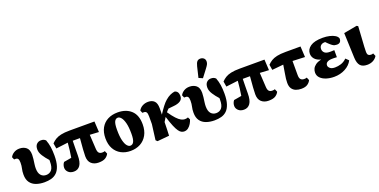

<svg xmlns="http://www.w3.org/2000/svg" viewBox="-18 -1609 4837 2448"><g transform="rotate(-20 2400.5 -385.5)"><path d="M288 16Q225 16 174.5 -2Q124 -20 95 -60.5Q66 -101 66 -167Q66 -212 74.5 -246.5Q83 -281 83 -325Q83 -363 72 -377Q61 -391 41 -391H20L5 -426Q21 -458 54 -478Q87 -498 130 -498Q184 -498 220.5 -468.5Q257 -439 257 -368Q257 -342 253 -310.5Q249 -279 244.5 -247.5Q240 -216 240 -191Q240 -126 267 -95Q294 -64 338 -64Q385 -64 413 -97.5Q441 -131 441 -210Q441 -215 441 -220.5Q441 -226 441 -230Q401 -273 371 -319.5Q341 -366 341 -408Q341 -456 365 -479.5Q389 -503 423 -503Q446 -503 460 -497Q474 -491 487 -479Q506 -429 513.5 -377.5Q521 -326 521 -263Q521 -177 503 -122Q485 -67 453.5 -37Q422 -7 379.5 4.5Q337 16 288 16Z M574 -338 562 -411Q587 -437 616.5 -455.5Q646 -474 692.5 -484.5Q739 -495 813 -495H1148L1156 -349L1034 -356L1045 -165Q1047 -122 1062.5 -105.5Q1078 -89 1107 -89Q1131 -89 1143 -95L1160 -55Q1146 -25 1114.5 -4.5Q1083 16 1021 16Q961 16 923.5 -17.5Q886 -51 886 -119Q886 -158 890 -211.5Q894 -265 902 -359H804Q803 -313 802 -261Q801 -209 801 -162Q801 -71 771 -27.5Q741 16 686 16Q638 16 610.5 -10.5Q583 -37 583 -71Q583 -90 589 -108.5Q595 -127 608 -143Q627 -146 655.5 -151Q684 -156 712 -161Q720 -205 726 -257.5Q732 -310 736 -358Z M1455 16Q1384 16 1327.5 -14Q1271 -44 1238.5 -102Q1206 -160 1206 -244Q1206 -327 1238.5 -385Q1271 -443 1329 -473Q1387 -503 1464 -503Q1577 -503 1645.5 -440Q1714 -377 1714 -251Q1714 -167 1680.5 -107Q1647 -47 1589 -15.5Q1531 16 1455 16ZM1473 -48Q1506 -48 1522 -81Q1538 -114 1538 -187Q1538 -279 1523.5 -334Q1509 -389 1487.5 -414Q1466 -439 1444 -439Q1414 -439 1398 -407.5Q1382 -376 1382 -296Q1382 -205 1396 -150.5Q1410 -96 1431 -72Q1452 -48 1473 -48Z M1818 16 1798 -4 1825 -214V-318Q1825 -358 1814.5 -374Q1804 -390 1781 -390H1760L1745 -426Q1765 -461 1799.5 -479Q1834 -497 1875 -497Q1928 -497 1958 -467.5Q1988 -438 1988 -368Q1988 -347 1987.5 -326Q1987 -305 1986 -283Q2018 -333 2051 -376.5Q2084 -420 2111 -442Q2145 -471 2175.5 -485Q2206 -499 2237 -504Q2260 -500 2274.5 -481.5Q2289 -463 2289 -426Q2289 -383 2255.5 -361Q2222 -339 2162 -334L2092 -327Q2083 -318 2074 -309Q2065 -300 2057 -289Q2100 -226 2133 -191Q2166 -156 2192.5 -142Q2219 -128 2241 -128Q2255 -128 2265.5 -130Q2276 -132 2286 -136L2302 -104Q2295 -78 2278.5 -50Q2262 -22 2238 -3Q2214 16 2182 16Q2164 16 2146 7.5Q2128 -1 2109 -27Q2090 -53 2068.5 -104Q2047 -155 2021 -239Q2013 -226 2004 -211.5Q1995 -197 1986 -182Q1985 -133 1983.5 -83.5Q1982 -34 1980 1Z M2595 16Q2532 16 2481.5 -2Q2431 -20 2402 -60.5Q2373 -101 2373 -167Q2373 -212 2381.5 -246.5Q2390 -281 2390 -325Q2390 -363 2379 -377Q2368 -391 2348 -391H2327L2312 -426Q2328 -458 2361 -478Q2394 -498 2437 -498Q2491 -498 2527.5 -468.5Q2564 -439 2564 -368Q2564 -342 2560 -310.5Q2556 -279 2551.5 -247.5Q2547 -216 2547 -191Q2547 -126 2574 -95Q2601 -64 2645 -64Q2692 -64 2720 -97.5Q2748 -131 2748 -210Q2748 -215 2748 -220.5Q2748 -226 2748 -230Q2708 -273 2678 -319.5Q2648 -366 2648 -408Q2648 -456 2672 -479.5Q2696 -503 2730 -503Q2753 -503 2767 -497Q2781 -491 2794 -479Q2813 -429 2820.5 -377.5Q2828 -326 2828 -263Q2828 -177 2810 -122Q2792 -67 2760.5 -37Q2729 -7 2686.5 4.5Q2644 16 2595 16ZM2584 -563 2619 -709Q2630 -753 2646 -770Q2662 -787 2689 -787Q2716 -787 2735 -771Q2754 -755 2754 -726Q2754 -704 2743.5 -685Q2733 -666 2713 -640L2637 -540Z M2881 -338 2869 -411Q2894 -437 2923.5 -455.5Q2953 -474 2999.5 -484.5Q3046 -495 3120 -495H3455L3463 -349L3341 -356L3352 -165Q3354 -122 3369.5 -105.5Q3385 -89 3414 -89Q3438 -89 3450 -95L3467 -55Q3453 -25 3421.5 -4.5Q3390 16 3328 16Q3268 16 3230.5 -17.5Q3193 -51 3193 -119Q3193 -158 3197 -211.5Q3201 -265 3209 -359H3111Q3110 -313 3109 -261Q3108 -209 3108 -162Q3108 -71 3078 -27.5Q3048 16 2993 16Q2945 16 2917.5 -10.5Q2890 -37 2890 -71Q2890 -90 2896 -108.5Q2902 -127 2915 -143Q2934 -146 2962.5 -151Q2991 -156 3019 -161Q3027 -205 3033 -257.5Q3039 -310 3043 -358Z M3504 -338 3492 -411Q3517 -437 3546.5 -455.5Q3576 -474 3622.5 -484.5Q3669 -495 3743 -495H3944L3952 -349L3785 -356V-165Q3785 -122 3801.5 -105.5Q3818 -89 3847 -89Q3871 -89 3883 -95L3900 -55Q3886 -25 3856 -4.5Q3826 16 3771 16Q3732 16 3699 3.5Q3666 -9 3646 -38Q3626 -67 3626 -116Q3626 -144 3629 -171Q3632 -198 3639.5 -240Q3647 -282 3658 -353Z M4217 16Q4160 16 4111.5 0.5Q4063 -15 4033.5 -45Q4004 -75 4004 -118Q4004 -144 4015.5 -169.5Q4027 -195 4055.5 -216Q4084 -237 4134 -249Q4079 -263 4051.5 -294.5Q4024 -326 4024 -367Q4024 -426 4079 -464.5Q4134 -503 4247 -503Q4296 -503 4339 -493Q4382 -483 4411.5 -464.5Q4441 -446 4448 -420Q4448 -358 4389 -358Q4373 -358 4359 -361.5Q4345 -365 4328 -377Q4311 -389 4286 -413L4258 -441Q4253 -440 4246 -440Q4219 -440 4199 -423Q4179 -406 4179 -373Q4179 -344 4201 -323Q4223 -302 4274 -302Q4289 -302 4299.5 -302.5Q4310 -303 4333 -304V-208Q4308 -210 4295 -210Q4282 -210 4271 -210Q4228 -210 4203.5 -195.5Q4179 -181 4179 -152Q4179 -131 4201 -112Q4223 -93 4268 -93Q4308 -93 4349.5 -106Q4391 -119 4428 -155L4467 -117Q4436 -56 4368 -20Q4300 16 4217 16Z M4666 16Q4602 16 4572 -18Q4542 -52 4539 -127L4526 -465L4706 -498L4724 -487Q4718 -381 4713.5 -316Q4709 -251 4707 -213Q4705 -175 4705 -148Q4705 -112 4718.5 -100.5Q4732 -89 4755 -89Q4772 -89 4784 -95L4801 -55Q4780 -20 4745 -2Q4710 16 4666 16Z"/></g></svg>

Font: Source Serif 4 Black
Style: Regular
Weight: 900
Designer: Frank Grießhammer
Foundry: Adobe
Version: Version 4.005;hotconv 1.1.0;makeotfexe 2.6.0